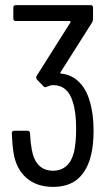

<svg xmlns="http://www.w3.org/2000/svg" viewBox="-20 -720 422 749"><path d="M33 -123Q28 -153 26 -200Q26 -210 36 -210H87Q97 -210 97 -200Q99 -162 104 -136Q119 -54 187 -54Q218 -54 239 -72.5Q260 -91 269 -128Q277 -165 277 -218Q277 -283 264 -322Q255 -354 235.5 -371Q216 -388 187 -388Q178 -388 164 -382Q155 -377 150 -383L124 -410Q119 -417 123 -424L255 -633Q256 -634 255 -636Q254 -638 252 -638H42Q32 -638 32 -648V-690Q32 -700 42 -700H333Q343 -700 343 -690V-645Q343 -640 339 -632L216 -438Q215 -436 215.5 -434.5Q216 -433 218 -433Q259 -429 288 -400.5Q317 -372 330 -325Q345 -277 345 -211Q345 -154 335 -114Q320 -54 284 -22.5Q248 9 187 9Q123 9 83 -26Q43 -61 33 -123Z"/></svg>

Font: Barlow Condensed
Style: Regular
Weight: 400
Width: 3
Designer: Jeremy Tribby
Foundry: Tribby Type
Version: Version 1.500